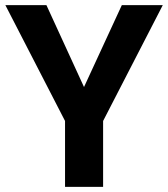

<svg xmlns="http://www.w3.org/2000/svg" viewBox="-20 -731 658 751"><path d="M308.6 -390.6 456.5 -710.9H616.7L383.3 -257.8V0H234.4V-257.8L1 -710.9H161.6Z"/></svg>

Font: Vazir UI
Style: Bold-UI
Weight: 700
Designer: Saber Rastikerdar
Foundry: Saber Rastikerdar
Version: Version 30.1.0